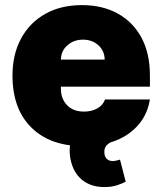

<svg xmlns="http://www.w3.org/2000/svg" viewBox="-20 -573 648 766"><path d="M311.1 9.9Q180 9.9 104.9 -64.5Q29.8 -138.8 29.8 -271.3Q29.8 -355.8 63.9 -419Q98 -482.2 160.2 -517.4Q222.3 -552.6 306.8 -552.6Q389.2 -552.6 450.1 -518.8Q511 -485.1 544.6 -422.4Q578.1 -359.7 578.1 -272.7V-227.3H223V-218.8Q223 -179.3 247.3 -153.6Q271.7 -127.8 315.3 -127.8Q345.5 -127.8 368.1 -140.4Q390.6 -153.1 399.1 -176.1H578.1Q564.3 -90.9 494.5 -40.5Q424.7 9.9 311.1 9.9ZM223 -335.2H397.7Q397 -370.4 372.3 -392.6Q347.7 -414.8 311.1 -414.8Q275.2 -414.8 249.5 -392.8Q223.7 -370.7 223 -335.2ZM396.3 173.3Q346.9 173.3 313 148.8Q279.1 124.3 265.6 79.5Q256.4 49 258.3 17.4Q260.3 -14.2 272.5 -38.7Q284.8 -63.2 305.4 -72.4L467.3 -24.1Q432.9 -13.5 414.4 -1.1Q396 11.4 396.3 32.7Q396 50.8 405.4 60.2Q414.8 69.6 429 69.6Q438.2 69.6 445.1 67.3Q452.1 65 458.8 63.9L481.5 152Q467.3 159.4 446 166.4Q424.7 173.3 396.3 173.3Z"/></svg>

Font: Inter UI Black
Style: Regular
Weight: 900
Designer: Rasmus Andersson
Foundry: rsms
Version: 3.2;8d6f07862